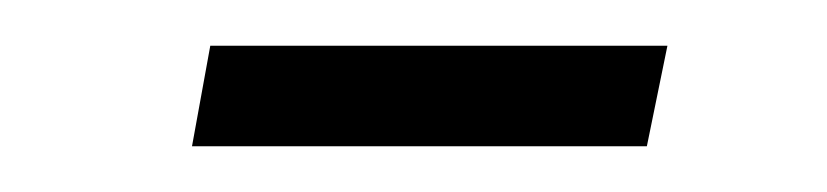

<svg xmlns="http://www.w3.org/2000/svg" viewBox="-20 -328 362 84"><path d="M64 -264 72 -308H272L263 -264Z"/></svg>

Font: Saira SemiCondensed ExtraLight
Style: Italic
Weight: 250
Width: 4
Italic angle: -12°
Designer: Hector Gatti with collaboration of the Omnibus-Type team
Foundry: Omnibus-Type
Version: Version 1.101